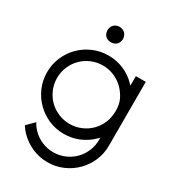

<svg xmlns="http://www.w3.org/2000/svg" viewBox="-220 -829 1051 1169"><g transform="rotate(30 305.5 -244.0)"><path d="M506.1 -500H575.8V-262.1V-52Q575.8 5.1 554.3 55.1Q532.8 105.1 495.5 142.4Q458.1 179.8 408.1 201.5Q358.1 223.2 301 223.2Q243.9 223.2 193.9 201.5Q143.9 179.8 106.1 141.9Q85.9 122.2 70.2 97L121.2 46Q134.8 72.2 156.1 92.9Q183.8 121.2 221.5 137.1Q259.1 153 301 153Q342.9 153 380.6 137.1Q418.2 121.2 446.2 93.2Q474.2 65.2 490.2 27.5Q506.1 -10.1 506.1 -52V-67.2Q501 -62.1 494.9 -56.1Q458.1 -19.2 408.1 2.5Q358.1 24.2 301 24.2Q243.9 24.2 193.9 2.5Q143.9 -19.2 106.6 -56.6Q69.2 -93.9 47.5 -143.9Q25.8 -193.9 25.8 -251Q25.8 -308.1 47.5 -358.1Q69.2 -408.1 106.6 -445.5Q143.9 -482.8 193.9 -504.3Q243.9 -525.8 301 -525.8Q358.1 -525.8 408.1 -504.3Q458.1 -482.8 494.9 -444.9Q501 -439.9 506.1 -433.8ZM96 -251Q96 -209.1 111.9 -171.5Q127.8 -133.8 155.8 -105.8Q183.8 -77.8 221.5 -61.9Q259.1 -46 301 -46Q342.9 -46 380.6 -61.9Q418.2 -77.8 446.2 -105.8Q474.2 -133.8 490.2 -171.5Q506.1 -209.1 506.1 -259.1Q506.1 -298 491.9 -330.8Q474.2 -368.2 446.2 -396.2Q418.2 -424.2 380.6 -440.2Q342.9 -456.1 301 -456.1Q259.1 -456.1 221.5 -440.2Q183.8 -424.2 155.8 -396.2Q127.8 -368.2 111.9 -330.6Q96 -292.9 96 -251ZM216.2 -656.1Q219.7 -707.1 270.7 -711.1Q321.7 -707.1 325.8 -656.1Q321.7 -605.1 270.7 -602Q219.7 -605.1 216.2 -656.1Z"/></g></svg>

Font: Myanmar KatKuu
Style: Regular
Weight: 400
Designer: Khon Soe Zaw Thu
Foundry: MPUA
Version: Version 1.00 September 13, 2016, initial release